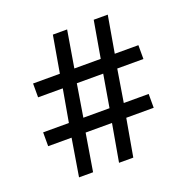

<svg xmlns="http://www.w3.org/2000/svg" viewBox="-116 -740 825 848"><g transform="rotate(-20 296.5 -316.0)"><path d="M143 -176H33V-241H154L181 -394H65V-459H191L221 -632H288L259 -459H383L413 -632H479L449 -459H560V-394H437L412 -241H529V-176H400L369 0H302L333 -176H209L180 0H114ZM345 -241 371 -394H247L222 -241Z"/></g></svg>

Font: Noto Sans Bengali SemiCondensed
Style: Regular
Weight: 400
Width: 4
Designer: Jelle Bosma - Monotype Design Team
Foundry: Monotype Imaging Inc.
Version: Version 2.003